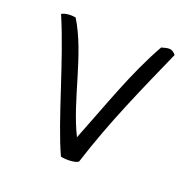

<svg xmlns="http://www.w3.org/2000/svg" viewBox="-98 -581 703 706"><g transform="rotate(20 253.5 -228.0)"><path d="M31 -468C99 -311 154 -96 210 25C229 30 269 29 279 19C334 -155 407 -315 475 -469C458 -490 444 -485 419 -478C347 -350 300 -210 241 -62C179 -186 159 -355 86 -474C68 -478 43 -476 31 -468Z"/></g></svg>

Font: Comica
Style: Rg
Weight: 400
Designer: Jasper
Foundry: KineticPlasma Fonts/Cannot Into Space Fonts
Version: Version 0.89